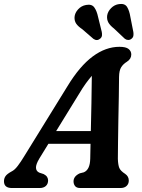

<svg xmlns="http://www.w3.org/2000/svg" viewBox="-48 -946 715 966"><path d="M150 -148.5Q132 -118.5 133 -101.5Q134 -84.5 149.5 -77.5L172 -70Q184.5 -63.5 189.2 -55.2Q194 -47 194 -38.5Q194 -20.5 182.5 -10.2Q171 0 151.5 0H12Q-28 0 -28 -34Q-28 -48.5 -20.2 -59.8Q-12.5 -71 10.5 -83.5Q25.5 -90.5 41.2 -111.2Q57 -132 73 -158.5L291 -511.5Q353 -613.5 418.5 -662Q484 -710.5 553 -710.5Q585.5 -710.5 599 -699.5Q612.5 -688.5 612.5 -672Q612.5 -649 590 -635Q572 -624 561.8 -607.8Q551.5 -591.5 551 -559.5Q551 -517 549.8 -459.2Q548.5 -401.5 547.5 -341Q546.5 -280.5 545.8 -228.8Q545 -177 545 -146.5Q546 -116.5 552.2 -101.2Q558.5 -86 582 -71Q600 -58.5 600 -37.5Q600 -21 589 -10.5Q578 0 558 0H356Q337.5 0 329.8 -9.8Q322 -19.5 322 -33.5Q322 -59.5 353.5 -74L373.5 -79Q405 -92 406 -148Q406.5 -180.5 407.5 -222.5H195.5ZM349 -472.5 234.5 -286.5H409Q410.5 -353 412 -427Q413.5 -501 414 -564.5Q400.5 -549 384.2 -526.8Q368 -504.5 349 -472.5ZM608 -860.5 623 -784.5Q624.5 -774.5 623 -765.8Q621.5 -757 613 -750.5Q605.5 -744.5 596 -745Q586.5 -745.5 579.5 -751.5L525.5 -802.5Q505.5 -818 497.2 -832.8Q489 -847.5 491 -867Q494 -888 511 -905.2Q528 -922.5 551.5 -925.5Q580 -929.5 591.5 -910.8Q603 -892 608 -860.5ZM445.5 -860.5 464 -785.5Q466 -775.5 465 -767Q464 -758.5 456 -751.5Q440 -738 422 -750.5L366 -799Q345 -813 335.5 -826.8Q326 -840.5 327 -860Q328.5 -881 345 -899Q361.5 -917 385 -921Q413.5 -926.5 426.2 -909Q439 -891.5 445.5 -860.5Z"/></svg>

Font: Fraunces 72pt SuperSoft SemiBold
Style: Italic
Weight: 600
Italic angle: -16°
Version: Version 1.000;[b76b70a41]